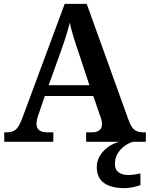

<svg xmlns="http://www.w3.org/2000/svg" viewBox="-20 -734 775 994"><path d="M2 0V-49H17Q45 -49 62 -63.5Q79 -78 96 -124L315 -714H429L645 -114Q658 -76 675.5 -62.5Q693 -49 719 -49H735V0H426V-49H459Q479 -49 493.5 -59Q508 -69 508 -91Q508 -102 505.5 -112.5Q503 -123 499 -132L463 -237H212L180 -143Q175 -131 172 -116.5Q169 -102 169 -92Q169 -70 183.5 -59.5Q198 -49 222 -49H256V0ZM232 -293H443L387 -462Q374 -499 361.5 -540Q349 -581 341 -616Q333 -583 321 -545Q309 -507 295 -468ZM625 240Q556 240 518.5 213.5Q481 187 481 130Q481 99 497.5 72Q514 45 541 26Q568 7 599 0H668Q647 6 625.5 21.5Q604 37 589.5 60Q575 83 575 115Q575 145 594.5 158.5Q614 172 644 172Q658 172 673.5 170Q689 168 707 164V224Q691 231 666 235.5Q641 240 625 240Z"/></svg>

Font: Noto Serif NP Hmong SemiBold
Style: Regular
Weight: 600
Designer: Dalton Maag Ltd
Foundry: Dalton Maag Ltd
Version: Version 1.001; ttfautohint (v1.8.4.7-5d5b)